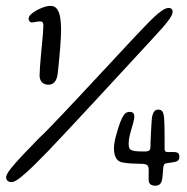

<svg xmlns="http://www.w3.org/2000/svg" viewBox="-83 -608 621 638"><path d="M78 -326.5Q64.2 -326.5 56.4 -334.8Q48.5 -343.1 48.5 -357.1Q48.5 -367.5 49.8 -385Q51 -402.4 52.9 -422.8Q54.8 -443.2 56.7 -463.1Q58.6 -482.9 59.9 -499Q61.1 -515.1 61.1 -523.5Q61.1 -535.3 53.8 -536.6Q45.4 -537.6 34.9 -535.2Q24.4 -532.8 21.1 -533.4Q16.6 -534.9 14.3 -538.2Q12 -541.6 12 -545.9Q12 -555.1 25.2 -564.9Q38.4 -574.8 55.8 -581.7Q73.1 -588.5 84.7 -588.5Q100.1 -588.5 107.6 -576.6Q115.1 -564.7 117.5 -546.8Q119.9 -528.8 119.9 -510.3Q119.9 -498.9 119.2 -483.5Q118.5 -468.1 117.1 -451Q115.8 -433.9 114.2 -417Q112.6 -400.1 111.1 -385Q109.6 -369.9 108.1 -359Q102.5 -326.5 78 -326.5ZM-44.7 -2.8Q-49.2 -2.8 -53.3 -4.4Q-57.5 -6.1 -60 -9.7Q-62.6 -13.3 -62.6 -19.1Q-62.6 -28.1 -47.8 -47Q-32.9 -65.9 -8.1 -92.1Q16.8 -118.4 46.4 -148.6Q59.9 -160.9 82.3 -184.1Q104.8 -207.3 133.2 -237.4Q161.6 -267.4 192.8 -300.9Q224.1 -334.3 255.2 -367.8Q286.4 -401.2 314.5 -431.5Q342.5 -461.8 364.5 -485.2Q386.5 -508.5 398.9 -521.2Q413.6 -536.7 427.9 -550.3Q442.3 -563.9 455.2 -572.8Q468.1 -581.6 477.4 -581.6Q480.4 -581.6 482.8 -580.9Q485.2 -580.2 486.9 -578.8Q488.6 -577.3 489.7 -574.9Q490.7 -572.5 490.7 -568.9Q490.7 -560.6 481.3 -546.7Q471.9 -532.8 458.2 -517.2Q444.4 -501.5 431.2 -487.4Q410.1 -464.5 378.5 -430.3Q346.9 -396.1 308.9 -354.9Q271 -313.8 230.2 -269.8Q189.5 -225.8 149.7 -183.2Q109.9 -140.7 74.8 -103.8Q55.4 -83.7 31.4 -60Q7.4 -36.3 -13.3 -19.5Q-34 -2.8 -44.7 -2.8ZM433.1 9.2Q423.5 9.2 417.1 4.6Q410.8 0.1 410.8 -11.7Q410.8 -16.2 410.9 -22.5Q411.1 -28.8 411.1 -35.3Q411.2 -41.9 411 -46.6Q410.6 -55.4 405.9 -59.5Q401.2 -63.5 385.2 -63.7Q368.1 -64.1 352.5 -64.8Q336.9 -65.6 324.1 -68.2Q308.2 -71.3 302 -84.1Q295.7 -96.8 295.7 -114.8Q295.7 -132.8 302.8 -158.3Q309.9 -183.8 316.4 -201.5Q322.2 -216.8 329 -226.5Q335.8 -236.3 348.2 -236.3Q355.3 -236.3 359.3 -232.7Q363.2 -229 363.2 -220.7Q363.2 -213.4 360.5 -202.9Q357.8 -192.4 353.9 -179.9Q350.1 -167.4 347.4 -155Q344.6 -142.6 344.6 -131.5Q344.6 -118.4 348 -113.8Q351.4 -109.3 358.7 -107.4Q365.8 -105.4 377.2 -105Q388.6 -104.6 397.5 -104.6Q408.4 -104.6 412.6 -107.8Q416.8 -110.9 416.8 -119.4Q416.8 -124.3 417.3 -137.4Q417.8 -150.6 418.7 -166.4Q419.5 -182.2 420.3 -196Q421.2 -209.8 421.7 -215.4Q423.1 -227.1 428.1 -235.5Q433.1 -243.8 442.1 -243.8Q453.1 -243.8 457.2 -236.7Q461.3 -229.6 462.4 -214.4Q463 -206.9 463.3 -195.5Q463.6 -184.1 463.8 -170.2Q463.9 -156.3 463.9 -141.6Q463.9 -126.8 463.9 -112.5Q463.9 -102.6 474.4 -102.6Q481.1 -102.6 487.7 -102.9Q494.4 -103.2 499.8 -102.6Q506.4 -101.7 509.8 -98.3Q513.1 -95 513.1 -88.1Q513.1 -79 508.6 -74.8Q504.1 -70.6 493.9 -69.1Q489.4 -68.6 483 -67.5Q476.6 -66.4 470.2 -65.4Q464.1 -64.6 462 -60.4Q459.9 -56.3 459.2 -47.8Q458.6 -39.1 457.7 -28.1Q456.9 -17.1 455.3 -9.9Q451.4 9.2 433.1 9.2Z"/></svg>

Font: Gluten Thin
Style: Regular
Weight: 100
Designer: Tyler Finck
Foundry: Etcetera Type Company
Version: Version 1.300